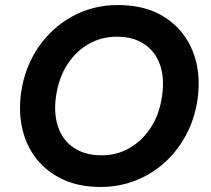

<svg xmlns="http://www.w3.org/2000/svg" viewBox="-20 -732 840 764"><path d="M380 12Q296 12 232.5 -17Q169 -46 127.5 -97Q86 -148 69.5 -216.5Q53 -285 64 -364Q79 -466 133 -544.5Q187 -623 269 -667.5Q351 -712 449 -712Q561 -712 637 -662.5Q713 -613 747 -528Q781 -443 766 -336Q755 -260 721 -196Q687 -132 635.5 -85.5Q584 -39 519 -13.5Q454 12 380 12ZM385 -114Q445 -114 495.5 -143Q546 -172 580.5 -225Q615 -278 625 -351Q635 -421 617 -473.5Q599 -526 555 -556Q511 -586 444 -586Q384 -586 333 -557Q282 -528 248 -475.5Q214 -423 203 -350Q193 -281 211 -227.5Q229 -174 273.5 -144Q318 -114 385 -114Z"/></svg>

Font: Host Grotesk Black
Style: Italic
Weight: 900
Italic angle: -8°
Designer: Doğukan Karapınar based on Poppins by Indian Type Foundry, Jonny Pinhorn
Foundry: Element Type
Version: Version 1.000; ttfautohint (v1.8.4.7-5d5b);gftools[0.9.33]